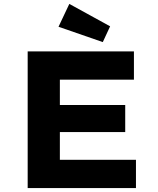

<svg xmlns="http://www.w3.org/2000/svg" viewBox="-20 -963 809 983"><path d="M121.7 0V-700H665.7V-555.2H286.5V-144.8H676.1V0ZM205.7 -286.9V-425.4H621.1V-286.9ZM506.3 -747.5 279.6 -826 334.9 -943 543.8 -828.2Z"/></svg>

Font: Lexend Exa
Style: Regular
Weight: 400
Designer: Bonnie Shaver-Troup, Thomas Jockin
Foundry: Lexend
Version: Version 1.007